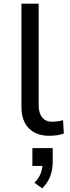

<svg xmlns="http://www.w3.org/2000/svg" viewBox="-20 -725 377 1038"><path d="M245 9Q175 9 135.5 -32Q96 -73 96 -146V-705H189V-156Q189 -128 197.5 -108Q206 -88 222 -77.5Q238 -67 261 -67Q276 -67 290.5 -69Q305 -71 321 -75L325 -3Q307 3 288.5 6Q270 9 245 9ZM208 293 166 263Q190 239 200 212.5Q210 186 210 160L226 172H155V76H265V149Q265 192 251.5 228Q238 264 208 293Z"/></svg>

Font: Nunito Sans 6pt
Style: Regular
Weight: 400
Version: Version 3.101;gftools[0.9.27]